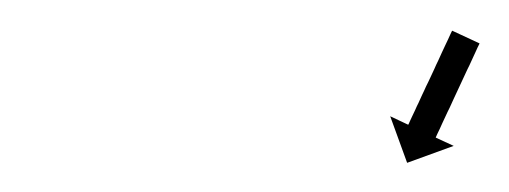

<svg xmlns="http://www.w3.org/2000/svg" viewBox="-20 -557 337 127"><path d="M296.9 -527.6C297 -527.8 297.1 -528 297.2 -528.3L279.1 -536.7C279 -536.5 278.8 -536.3 278.7 -536C278.4 -535.4 278.1 -534.7 277.8 -534.1C277.3 -533 276.9 -532 276.4 -531C275.8 -529.7 275.1 -528.3 274.5 -527C273.8 -525.4 273.1 -523.9 272.3 -522.3C271.5 -520.5 270.7 -518.8 269.9 -517C269 -515.2 268.1 -513.3 267.3 -511.4C266.4 -509.5 265.5 -507.5 264.6 -505.6C263.7 -503.7 262.8 -501.7 261.8 -499.8C261 -497.9 260.1 -496.1 259.2 -494.2C258.4 -492.4 257.6 -490.7 256.8 -488.9C256 -487.4 255.3 -485.8 254.6 -484.2C254 -482.9 253.3 -481.6 252.7 -480.2C252.2 -479.2 251.8 -478.2 251.3 -477.2C251 -476.5 250.7 -475.9 250.4 -475.2C250.3 -475 250.2 -474.7 250 -474.5L238.1 -480.1L249.3 -449.3L280.1 -460.5L268.2 -466C268.3 -466.3 268.4 -466.5 268.5 -466.7C268.8 -467.4 269.1 -468.1 269.4 -468.7C269.9 -469.7 270.4 -470.8 270.9 -471.8C271.5 -473.1 272.1 -474.4 272.7 -475.8C273.4 -477.3 274.2 -478.9 274.9 -480.5C275.7 -482.2 276.5 -484 277.4 -485.7C278.2 -487.6 279.1 -489.5 280 -491.4C280.9 -493.3 281.8 -495.2 282.7 -497.2C283.6 -499.1 284.5 -501 285.4 -503C286.3 -504.8 287.1 -506.7 288 -508.6C288.8 -510.3 289.6 -512.1 290.5 -513.8C291.2 -515.4 291.9 -517 292.7 -518.6C293.3 -519.9 293.9 -521.2 294.5 -522.5C295 -523.6 295.5 -524.6 295.9 -525.6C296.2 -526.3 296.6 -526.9 296.9 -527.6Z"/></svg>

Font: FRB American Cursive Just Arrows
Style: Bold Italic
Weight: 700
Italic angle: -25°
Version: Version 2.0;Modular Font Editor K font №1